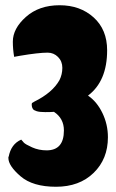

<svg xmlns="http://www.w3.org/2000/svg" viewBox="-20 -729 444 733"><path d="M12 -126Q12 -134 13 -130Q22 -179 61 -196Q65 -191 71 -184.5Q77 -178 102.5 -166.5Q128 -155 158 -155Q224 -155 224 -231Q224 -277 186 -302Q174 -301 152.5 -301Q131 -301 120 -304.5Q109 -308 106 -312.5Q103 -317 102 -321.5Q101 -326 101 -329Q101 -331 101.5 -332.5Q102 -334 102 -334Q102 -335 101 -335L111 -341Q180 -375 207 -423Q218 -445 218 -470Q218 -495 201.5 -511.5Q185 -528 162 -528Q127 -528 56 -516L34 -512Q29 -541 29 -570Q29 -620 79 -664.5Q129 -709 207.5 -709Q286 -709 337.5 -662.5Q389 -616 389 -537Q389 -419 316 -364Q350 -341 371 -297.5Q392 -254 392 -205Q392 -122 337.5 -69Q283 -16 194 -16Q105 -16 58.5 -56Q12 -96 12 -126Z"/></svg>

Font: Chela One Cyrilic
Style: Regular
Weight: 400
Designer: Miguel Hernandez
Foundry: LatinoType
Version: Version 1.001